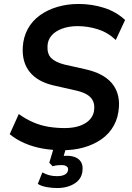

<svg xmlns="http://www.w3.org/2000/svg" viewBox="-20 -749 666 970"><path d="M295 10Q244 10 195.5 1.5Q147 -7 104.5 -25.5Q62 -44 29 -71L75 -173Q109 -148 147 -131.5Q185 -115 225 -108.5Q265 -102 307 -102Q352 -102 385 -114Q418 -126 436.5 -148Q455 -170 456 -199Q458 -224 448 -242.5Q438 -261 415.5 -273.5Q393 -286 354 -294L248 -318Q169 -337 130 -385.5Q91 -434 95 -510Q98 -562 120.5 -603Q143 -644 182 -672Q221 -700 271 -714.5Q321 -729 377 -729Q444 -729 505.5 -709.5Q567 -690 612 -648L565 -547Q525 -585 474.5 -601Q424 -617 372 -617Q329 -617 294.5 -604.5Q260 -592 240.5 -569.5Q221 -547 220 -516Q218 -477 238.5 -456Q259 -435 305 -423L412 -399Q501 -379 543 -331Q585 -283 581 -210Q578 -156 555 -114.5Q532 -73 492.5 -45.5Q453 -18 403 -4Q353 10 295 10ZM268 201Q241 201 214.5 196Q188 191 171 180L194 122Q210 131 228 136Q246 141 268 141Q294 141 308.5 132.5Q323 124 324 108Q325 97 316 91Q307 85 290 85Q281 85 270 86Q259 87 246 91L229 73L257 -20H319L296 59L268 46Q280 42 293 40Q306 38 318 38Q342 38 360.5 45.5Q379 53 389 69Q399 85 397 109Q395 153 358.5 177Q322 201 268 201Z"/></svg>

Font: Nunitoga
Style: Bold Italic
Weight: 700
Italic angle: -9°
Designer: Vernon Adams
Foundry: Vernon Adams
Version: Version 1.0